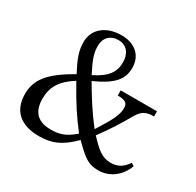

<svg xmlns="http://www.w3.org/2000/svg" viewBox="-147 -828 1030 1008"><g transform="rotate(30 368.0 -324.0)"><path d="M697 -109C670 -69 640 -53 599 -53C546 -53 513 -84 461 -139C518 -217 541 -255 581 -324C604 -364 627 -378 676 -378V-409H456V-378C503 -378 518 -366 518 -337C518 -295 496 -253 439 -164C382 -238 348 -292 299 -375C411 -425 450 -471 450 -541C450 -622 390 -662 317 -662C222 -662 160 -609 160 -532C160 -478 176 -437 213 -367C83 -293 30 -233 30 -142C30 -41 92 14 204 14C283 14 336 -10 404 -78C472 -11 500 14 563 14C629 14 688 -27 714 -98ZM380 -103C326 -55 287 -47 240 -47C165 -47 122 -83 122 -167C122 -238 153 -288 229 -336C288 -230 326 -173 380 -103ZM393 -543C393 -486 368 -443 284 -402C248 -472 235 -506 235 -552C235 -600 266 -632 315 -632C366 -632 393 -593 393 -543Z"/></g></svg>

Font: mjx-stx-n
Style: Regular
Weight: 500
Version: 1.0.0